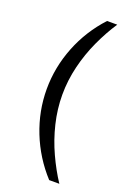

<svg xmlns="http://www.w3.org/2000/svg" viewBox="-168 -795 690 1012"><g transform="rotate(20 177.5 -289.5)"><path d="M248.2 157Q163.5 64.5 117.6 -51.3Q71.8 -167 71.8 -290.1Q71.8 -412.1 117.6 -528.1Q163.5 -644.1 248.2 -735.5H305.2Q264.9 -675 231.4 -602.2Q197.8 -529.4 178.5 -449.9Q159.2 -370.4 159.2 -290.1Q159.2 -209.8 178.5 -129.7Q197.8 -49.7 231.4 23.1Q264.9 96 305.2 157Z"/></g></svg>

Font: Archivo SemiBold
Style: Regular
Weight: 600
Designer: Hector Gatti
Foundry: Omnibus-Type
Version: Version 2.001